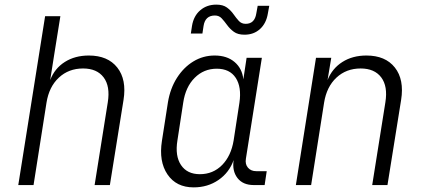

<svg xmlns="http://www.w3.org/2000/svg" viewBox="-20 -800 1840 830"><path d="M59 0 175 -730H241L215 -568L197 -454Q216 -504 260 -532Q304 -560 364 -560Q446 -560 487 -508Q528 -456 514 -368L455 0H389L446 -358Q457 -427 428 -465.5Q399 -504 339 -504Q277 -504 234.5 -464.5Q192 -425 181 -356L125 0Z M817 10Q742 10 704 -46Q666 -102 680 -191L706 -358Q716 -418 745 -463.5Q774 -509 816 -534.5Q858 -560 908 -560Q961 -560 994 -532Q1027 -504 1032 -457L1046 -550H1112L1043 -114Q1039 -90 1052 -75Q1065 -60 1088 -60H1133L1124 0H1077Q1030 0 1006.5 -30.5Q983 -61 990 -108Q971 -54 924.5 -22Q878 10 817 10ZM844 -47Q901 -47 940 -86.5Q979 -126 990 -193L1015 -356Q1025 -424 999 -463.5Q973 -503 917 -503Q861 -503 821.5 -463.5Q782 -424 772 -356L747 -193Q736 -126 762.5 -86.5Q789 -47 844 -47ZM1037 -650Q1008 -650 991 -662.5Q974 -675 962 -691.5Q950 -708 938.5 -720.5Q927 -733 909 -733Q867 -733 860 -688L855 -655H805L810 -688Q817 -731 845.5 -755.5Q874 -780 915 -780Q944 -780 961 -767.5Q978 -755 989.5 -738.5Q1001 -722 1012.5 -709.5Q1024 -697 1042 -697Q1081 -697 1088 -742L1094 -775H1144L1138 -742Q1131 -699 1104 -674.5Q1077 -650 1037 -650Z M1259 0 1346 -550H1412L1396 -454Q1416 -504 1460 -532Q1504 -560 1564 -560Q1646 -560 1687 -508Q1728 -456 1714 -368L1655 0H1589L1646 -358Q1657 -427 1628 -465.5Q1599 -504 1539 -504Q1477 -504 1434.5 -464.5Q1392 -425 1381 -356L1325 0Z"/></svg>

Font: JetBrains Mono NL ExtraLight
Style: Italic
Weight: 200
Italic angle: -9°
Monospace: yes
Designer: Philipp Nurullin, Konstantin Bulenkov
Foundry: JetBrains
Version: Version 2.305; ttfautohint (v1.8.4.7-5d5b)